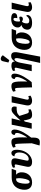

<svg xmlns="http://www.w3.org/2000/svg" viewBox="2002 -2870 1094 5137"><g transform="rotate(-90 2548.5 -302.0)"><path d="M234 10C400 10 486 -98 504 -226C518 -328 487 -381 442 -417H557L599 -536H372C200 -536 71 -446 43 -250C21 -90 88 10 234 10ZM249 -56C204 -56 192 -131 208 -250C226 -376 263 -417 321 -417H341C348 -385 354 -331 342 -246C322 -108 289 -56 249 -56Z M787 10C962 10 1081 -163 1103 -319C1127 -490 1077 -544 1023 -544C972 -544 944 -510 934 -461C1006 -461 1052 -417 1033 -279C1017 -170 947 -80 862 -80C813 -80 814 -110 823 -154L874 -396C897 -506 861 -543 770 -543C728 -543 674 -531 629 -500L641 -441C663 -453 676 -456 689 -456C716 -456 720 -434 716 -416L658 -138C640 -52 667 10 787 10Z M1271 215C1421 234 1439 155 1435 -15C1515 -114 1651 -311 1651 -459C1651 -519 1621 -545 1583 -545C1532 -545 1507 -506 1505 -453C1535 -453 1560 -438 1560 -395C1560 -315 1490 -188 1441 -122H1439C1452 -516 1414 -543 1308 -543C1255 -543 1200 -520 1168 -498L1184 -429C1203 -440 1227 -446 1237 -446C1272 -446 1272 -426 1283 1L1224 209Z M1672 0H1820L1864 -184L1894 -213L1909 -134C1930 -18 1966 10 2049 10C2123 10 2165 -11 2195 -33L2184 -92C2167 -83 2151 -77 2138 -77C2107 -77 2091 -91 2080 -125L2015 -329L2017 -331C2085 -396 2125 -404 2260 -404C2277 -483 2266 -539 2189 -539C2122 -539 2079 -507 1934 -345L1892 -298L1949 -536H1780Z M2421 10C2483 10 2537 -18 2557 -33L2545 -92C2525 -83 2509 -77 2489 -77C2448 -77 2444 -105 2456 -160L2545 -536H2376L2300 -153C2279 -47 2326 10 2421 10Z M2664 -498 2680 -429C2699 -440 2723 -446 2733 -446C2768 -446 2768 -426 2779 9L2919 -1C2997 -94 3147 -304 3147 -459C3147 -519 3117 -545 3079 -545C3028 -545 3003 -506 3001 -453C3031 -453 3056 -438 3056 -395C3056 -315 2986 -188 2937 -122H2935C2948 -516 2910 -543 2804 -543C2751 -543 2696 -520 2664 -498Z M3507 -600 3634 -767 3635 -779C3591 -836 3497 -857 3478 -772L3444 -623ZM3433 225H3602L3712 -357C3737 -492 3709 -550 3620 -550C3564 -550 3519 -527 3473 -454H3470C3469 -519 3432 -543 3356 -543C3314 -543 3263 -531 3218 -500L3229 -441C3252 -453 3265 -456 3278 -456C3305 -456 3310 -434 3303 -403L3212 0H3381L3438 -306C3453 -386 3487 -460 3529 -460C3565 -460 3570 -410 3552 -325Z M3977 10C4143 10 4229 -98 4247 -226C4261 -328 4230 -381 4185 -417H4300L4342 -536H4115C3943 -536 3814 -446 3786 -250C3764 -90 3831 10 3977 10ZM3992 -56C3947 -56 3935 -131 3951 -250C3969 -376 4006 -417 4064 -417H4084C4091 -385 4097 -331 4085 -246C4065 -108 4032 -56 3992 -56Z M4505 10C4652 10 4704 -47 4714 -102C4718 -127 4705 -141 4692 -148C4676 -118 4632 -65 4563 -65C4502 -65 4480 -99 4493 -168C4502 -222 4523 -249 4538 -261C4557 -249 4581 -236 4609 -236C4647 -236 4667 -257 4672 -286C4675 -303 4671 -321 4657 -332C4624 -332 4574 -317 4551 -309C4539 -325 4536 -363 4544 -411C4553 -462 4573 -489 4605 -489C4638 -489 4644 -454 4631 -385C4730 -385 4757 -414 4764 -451C4772 -500 4742 -549 4615 -549C4485 -549 4399 -493 4383 -401C4373 -339 4398 -296 4444 -279L4443 -274C4383 -258 4336 -213 4325 -148C4308 -50 4365 10 4505 10Z M4923 10C4985 10 5039 -18 5059 -33L5047 -92C5027 -83 5011 -77 4991 -77C4950 -77 4946 -105 4958 -160L5047 -536H4878L4802 -153C4781 -47 4828 10 4923 10Z"/></g></svg>

Font: Noto Serif ExtraCondensed Black
Style: Italic
Weight: 900
Width: 2
Italic angle: -12°
Designer: Monotype Design Team
Foundry: Monotype Imaging Inc.
Version: Version 2.014